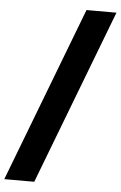

<svg xmlns="http://www.w3.org/2000/svg" viewBox="-87 -779 611 972"><g transform="rotate(5 218.0 -293.5)"><path d="M-27.5 151 312.5 -738H464.8L124.8 151Z"/></g></svg>

Font: REM Medium
Style: Regular
Weight: 500
Designer: Octavio Pardo
Foundry: Ashler Design
Version: Version 1.005;gftools[0.9.28]